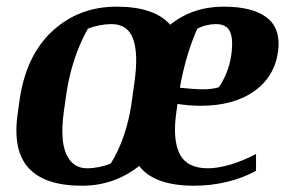

<svg xmlns="http://www.w3.org/2000/svg" viewBox="-20 -561 884 591"><path d="M835.9 -402.3Q824.7 -323.7 761.5 -279.5Q698.2 -235.4 597.7 -235.4Q578.1 -235.4 559.1 -237.1Q540 -238.8 526.4 -241.2L522.9 -216.3Q510.7 -131.8 533 -87.4Q555.2 -43 620.1 -43Q649.9 -43 688.5 -54.2Q727.1 -65.4 768.1 -86.9V-35.2Q728.5 -13.2 678.7 -1.2Q628.9 10.7 577.6 10.7Q460.4 10.7 412.6 -44.9Q410.6 -47.4 408.7 -50.3Q331.1 10.7 232.4 10.7Q118.7 10.7 68.6 -43.2Q18.6 -97.2 34.2 -209.5L40.5 -254.9Q60.5 -391.1 141.8 -465.8Q223.1 -540.5 338.9 -540.5Q455.1 -540.5 503.9 -484.9Q572.8 -540.5 668.5 -540.5Q758.8 -540.5 802 -506.3Q845.2 -472.2 835.9 -402.3ZM394 -308.6Q406.2 -395 389.9 -440.9Q373.5 -486.8 323.2 -486.8Q305.7 -486.8 286.6 -483.2Q267.6 -479.5 250.5 -472.7Q226.1 -429.7 209.2 -378.4Q192.4 -327.1 184.6 -274.4L176.3 -216.3Q164.6 -128.9 184.3 -85.9Q204.1 -43 248 -43Q266.1 -43 285.4 -46.9Q304.7 -50.8 320.8 -57.6Q344.7 -94.7 361.8 -145.5Q376.5 -189.5 383.8 -235.8ZM587.4 -472.7Q570.8 -436 556.9 -389.9Q543 -343.8 533.7 -291Q551.8 -289.1 570.8 -287.6Q589.8 -286.1 605 -286.1Q619.1 -286.1 631.8 -287.8Q644.5 -289.6 653.8 -292.5Q667.5 -312.5 677.5 -337.4Q687.5 -362.3 691.9 -391.6Q698.7 -442.4 687.5 -464.6Q676.3 -486.8 644.5 -486.8Q630.4 -486.8 616 -483.4Q601.6 -480 587.4 -472.7Z"/></svg>

Font: Noticia Text
Style: Bold Italic
Weight: 700
Italic angle: -8°
Designer: JM Sole
Foundry: JM Sole
Version: Version 1.003